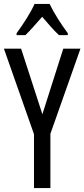

<svg xmlns="http://www.w3.org/2000/svg" viewBox="-20 -963 432 983"><path d="M234 -943H157C138 -900 101 -842 65 -793V-783H110C134 -806 165 -842 196 -877C226 -842 254 -809 282 -783H327V-793C294 -837 255 -898 234 -943ZM197 -378 88 -714H0L154 -276V0H238V-278L392 -714H304Z"/></svg>

Font: Noto Sans Arabic ExtCond
Style: Regular
Weight: 400
Width: 2
Designer: Monotype Design Team, Nadine Chahine, Nizar Qandah and Khaled Hosny
Foundry: Monotype Imaging Inc.
Version: Version 2.012